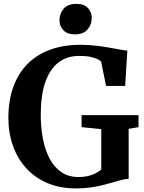

<svg xmlns="http://www.w3.org/2000/svg" viewBox="-20 -990 766 1020"><path d="M384 11Q298.5 11 231.8 -17.5Q165 -46 118.8 -97Q72.5 -148 48.5 -216.2Q24.5 -284.5 24.5 -363.5Q24.5 -457 51.2 -529.5Q78 -602 127.5 -651.5Q177 -701 247.8 -726.5Q318.5 -752 406.5 -752Q447 -752 485.5 -747.8Q524 -743.5 557.5 -737.5Q591 -731.5 616.5 -726.8Q642 -722 656.5 -721L645 -533.5H543.5L517 -663Q512 -668.5 498 -675.8Q484 -683 460.2 -688Q436.5 -693 401 -693Q336 -693 290.2 -657.8Q244.5 -622.5 220.5 -553Q196.5 -483.5 196.5 -380.5Q196.5 -311.5 208.2 -251.5Q220 -191.5 244.2 -146.2Q268.5 -101 306.5 -75.2Q344.5 -49.5 397 -49.5Q424 -49.5 446.2 -54.5Q468.5 -59.5 486.2 -68.5Q504 -77.5 518 -89V-304L413.5 -314.5V-378.5H716V-314.5L663.5 -305.5V-40Q646 -39.5 625 -34Q604 -28.5 579.2 -21Q554.5 -13.5 524.8 -6.2Q495 1 460 6Q425 11 384 11ZM377 -807.5Q336.5 -807.5 316.2 -830Q296 -852.5 296 -882Q296 -917.5 318.2 -943.5Q340.5 -969.5 385.5 -969.5H386.5Q427.5 -969.5 447.5 -947Q467.5 -924.5 467.5 -895Q467.5 -859.5 445.2 -833.5Q423 -807.5 378 -807.5Z"/></svg>

Font: Merriweather 28pt
Style: Bold
Weight: 700
Version: Version 2.100